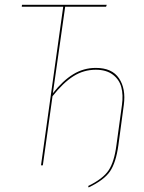

<svg xmlns="http://www.w3.org/2000/svg" viewBox="-20 -701 610 814"><path d="M386.2 -413.1Q455.1 -413.1 484.6 -368.9Q514.2 -324.7 504.9 -256.3L481.9 -85.4Q471.7 -11.7 446.5 25.4Q421.4 62.5 355.5 93.8L354 87.4Q416.5 57.1 440.4 21.2Q464.4 -14.6 473.6 -85.4L497.1 -256.3Q502.9 -298.3 494.4 -331.1Q485.8 -363.8 458.3 -384.5Q430.7 -405.3 386.2 -405.3Q334.5 -405.3 291 -377.7Q247.6 -350.1 202.6 -293L161.6 0H153.8L248 -672.4H72.3L73.2 -680.7H432.6L429.7 -672.4H256.3L204.1 -305.7Q246.6 -359.4 290.5 -386.2Q334.5 -413.1 386.2 -413.1Z"/></svg>

Font: Fira Sans Compressed Eight
Style: Italic
Weight: 100
Width: 3
Italic angle: -8°
Designer: Carrois Corporate & Edenspiekermann AG
Foundry: Carrois Corporate GbR & Edenspiekermann AG
Version: Version 4.203;PS 004.203;hotconv 1.0.88;makeotf.lib2.5.64775